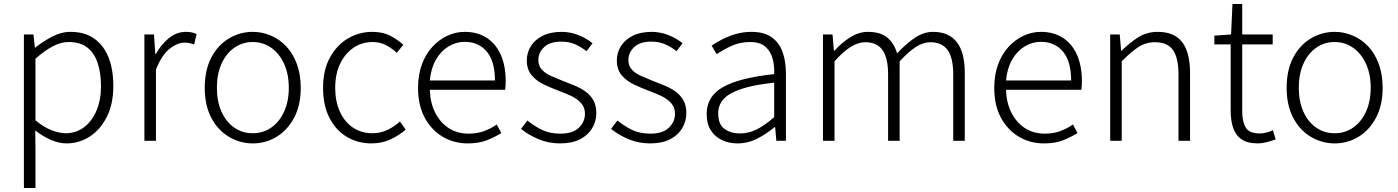

<svg xmlns="http://www.w3.org/2000/svg" viewBox="-20 -707 7018 964"><path d="M100 237V-534H148L155 -468H157Q196 -499 241.5 -523Q287 -547 335 -547Q406 -547 453.5 -513Q501 -479 525 -418.5Q549 -358 549 -275Q549 -184 516 -119.5Q483 -55 430 -21Q377 13 314 13Q277 13 237 -4Q197 -21 157 -52L158 46V237ZM310 -38Q361 -38 401 -67.5Q441 -97 464 -150.5Q487 -204 487 -274Q487 -338 471 -388.5Q455 -439 419.5 -467.5Q384 -496 324 -496Q286 -496 245 -474.5Q204 -453 158 -412V-103Q201 -67 240.5 -52.5Q280 -38 310 -38Z M705 0V-534H753L760 -435H762Q789 -484 828 -515.5Q867 -547 913 -547Q929 -547 942 -544.5Q955 -542 967 -536L955 -484Q942 -488 932 -490.5Q922 -493 906 -493Q871 -493 832 -462.5Q793 -432 763 -358V0Z M1249 13Q1185 13 1129.5 -20Q1074 -53 1041 -115.5Q1008 -178 1008 -266Q1008 -355 1041 -418Q1074 -481 1129.5 -514Q1185 -547 1249 -547Q1297 -547 1341 -528Q1385 -509 1418.5 -473Q1452 -437 1471 -384.5Q1490 -332 1490 -266Q1490 -178 1456.5 -115.5Q1423 -53 1368.5 -20Q1314 13 1249 13ZM1249 -38Q1301 -38 1342 -66.5Q1383 -95 1406.5 -146.5Q1430 -198 1430 -266Q1430 -335 1406.5 -386.5Q1383 -438 1342 -467Q1301 -496 1249 -496Q1197 -496 1156 -467Q1115 -438 1092 -386.5Q1069 -335 1069 -266Q1069 -198 1092 -146.5Q1115 -95 1156 -66.5Q1197 -38 1249 -38Z M1845 13Q1776 13 1721 -20Q1666 -53 1634 -115.5Q1602 -178 1602 -266Q1602 -355 1636.5 -418Q1671 -481 1727 -514Q1783 -547 1849 -547Q1903 -547 1940.5 -527Q1978 -507 2005 -482L1972 -442Q1947 -465 1917.5 -480.5Q1888 -496 1851 -496Q1797 -496 1754.5 -467Q1712 -438 1687.5 -386.5Q1663 -335 1663 -266Q1663 -198 1686.5 -146.5Q1710 -95 1752 -66.5Q1794 -38 1850 -38Q1891 -38 1926 -55Q1961 -72 1988 -97L2017 -56Q1982 -26 1939 -6.5Q1896 13 1845 13Z M2328 13Q2259 13 2202.5 -20.5Q2146 -54 2112.5 -116Q2079 -178 2079 -266Q2079 -331 2098 -383Q2117 -435 2150.5 -471.5Q2184 -508 2226 -527.5Q2268 -547 2313 -547Q2377 -547 2423 -517.5Q2469 -488 2494 -432.5Q2519 -377 2519 -299Q2519 -288 2518.5 -277.5Q2518 -267 2516 -256H2138Q2140 -192 2164.5 -142.5Q2189 -93 2232 -64.5Q2275 -36 2333 -36Q2376 -36 2410 -48.5Q2444 -61 2474 -82L2497 -39Q2465 -19 2425 -3Q2385 13 2328 13ZM2138 -303H2465Q2465 -399 2424 -448Q2383 -497 2313 -497Q2270 -497 2232 -474Q2194 -451 2169 -408Q2144 -365 2138 -303Z M2792 13Q2734 13 2683 -8.5Q2632 -30 2596 -60L2628 -102Q2662 -74 2701 -55Q2740 -36 2794 -36Q2855 -36 2886 -65.5Q2917 -95 2917 -136Q2917 -168 2897.5 -189.5Q2878 -211 2848.5 -225Q2819 -239 2788 -250Q2749 -265 2711.5 -282.5Q2674 -300 2649.5 -329Q2625 -358 2625 -403Q2625 -443 2645.5 -475.5Q2666 -508 2705 -527.5Q2744 -547 2800 -547Q2844 -547 2885 -530.5Q2926 -514 2955 -490L2925 -450Q2898 -471 2868 -484.5Q2838 -498 2799 -498Q2740 -498 2711.5 -470Q2683 -442 2683 -406Q2683 -377 2700 -358Q2717 -339 2745 -326.5Q2773 -314 2803 -302Q2835 -290 2865 -277.5Q2895 -265 2919.5 -247.5Q2944 -230 2959 -204Q2974 -178 2974 -139Q2974 -98 2953 -63Q2932 -28 2892 -7.5Q2852 13 2792 13Z M3244 13Q3186 13 3135 -8.5Q3084 -30 3048 -60L3080 -102Q3114 -74 3153 -55Q3192 -36 3246 -36Q3307 -36 3338 -65.5Q3369 -95 3369 -136Q3369 -168 3349.5 -189.5Q3330 -211 3300.5 -225Q3271 -239 3240 -250Q3201 -265 3163.5 -282.5Q3126 -300 3101.5 -329Q3077 -358 3077 -403Q3077 -443 3097.5 -475.5Q3118 -508 3157 -527.5Q3196 -547 3252 -547Q3296 -547 3337 -530.5Q3378 -514 3407 -490L3377 -450Q3350 -471 3320 -484.5Q3290 -498 3251 -498Q3192 -498 3163.5 -470Q3135 -442 3135 -406Q3135 -377 3152 -358Q3169 -339 3197 -326.5Q3225 -314 3255 -302Q3287 -290 3317 -277.5Q3347 -265 3371.5 -247.5Q3396 -230 3411 -204Q3426 -178 3426 -139Q3426 -98 3405 -63Q3384 -28 3344 -7.5Q3304 13 3244 13Z M3683 13Q3640 13 3605 -3.5Q3570 -20 3549 -52.5Q3528 -85 3528 -135Q3528 -223 3609.5 -269.5Q3691 -316 3867 -335Q3869 -375 3859.5 -411.5Q3850 -448 3823.5 -472Q3797 -496 3746 -496Q3694 -496 3650.5 -475.5Q3607 -455 3578 -435L3553 -478Q3573 -492 3603.5 -508Q3634 -524 3672 -535.5Q3710 -547 3753 -547Q3817 -547 3855 -519.5Q3893 -492 3909.5 -445Q3926 -398 3926 -338V0H3878L3872 -68H3868Q3829 -35 3782 -11Q3735 13 3683 13ZM3695 -37Q3739 -37 3780 -57.5Q3821 -78 3867 -119V-292Q3763 -281 3701 -260Q3639 -239 3612.5 -209Q3586 -179 3586 -138Q3586 -82 3618 -59.5Q3650 -37 3695 -37Z M4112 0V-534H4160L4167 -452H4169Q4205 -492 4248.5 -519.5Q4292 -547 4337 -547Q4401 -547 4435.5 -518Q4470 -489 4484 -439Q4530 -488 4574 -517.5Q4618 -547 4665 -547Q4744 -547 4784 -495.5Q4824 -444 4824 -341V0H4766V-333Q4766 -416 4738 -455.5Q4710 -495 4651 -495Q4615 -495 4578 -471Q4541 -447 4497 -399V0H4439V-333Q4439 -416 4411 -455.5Q4383 -495 4324 -495Q4289 -495 4250.5 -471Q4212 -447 4170 -399V0Z M5221 13Q5152 13 5095.5 -20.5Q5039 -54 5005.5 -116Q4972 -178 4972 -266Q4972 -331 4991 -383Q5010 -435 5043.5 -471.5Q5077 -508 5119 -527.5Q5161 -547 5206 -547Q5270 -547 5316 -517.5Q5362 -488 5387 -432.5Q5412 -377 5412 -299Q5412 -288 5411.5 -277.5Q5411 -267 5409 -256H5031Q5033 -192 5057.5 -142.5Q5082 -93 5125 -64.5Q5168 -36 5226 -36Q5269 -36 5303 -48.5Q5337 -61 5367 -82L5390 -39Q5358 -19 5318 -3Q5278 13 5221 13ZM5031 -303H5358Q5358 -399 5317 -448Q5276 -497 5206 -497Q5163 -497 5125 -474Q5087 -451 5062 -408Q5037 -365 5031 -303Z M5554 0V-534H5602L5609 -452H5611Q5651 -492 5694.5 -519.5Q5738 -547 5793 -547Q5876 -547 5915.5 -495.5Q5955 -444 5955 -341V0H5897V-333Q5897 -416 5869.5 -455.5Q5842 -495 5779 -495Q5733 -495 5696 -471Q5659 -447 5612 -399V0Z M6296 13Q6243 13 6213.5 -7.5Q6184 -28 6171.5 -65Q6159 -102 6159 -151V-484H6077V-528L6161 -534L6168 -687H6217V-534H6370V-484H6217V-147Q6217 -97 6234.5 -67Q6252 -37 6306 -37Q6321 -37 6339 -41.5Q6357 -46 6371 -53L6385 -7Q6362 1 6338.5 7Q6315 13 6296 13Z M6681 13Q6617 13 6561.5 -20Q6506 -53 6473 -115.5Q6440 -178 6440 -266Q6440 -355 6473 -418Q6506 -481 6561.5 -514Q6617 -547 6681 -547Q6729 -547 6773 -528Q6817 -509 6850.5 -473Q6884 -437 6903 -384.5Q6922 -332 6922 -266Q6922 -178 6888.5 -115.5Q6855 -53 6800.5 -20Q6746 13 6681 13ZM6681 -38Q6733 -38 6774 -66.5Q6815 -95 6838.5 -146.5Q6862 -198 6862 -266Q6862 -335 6838.5 -386.5Q6815 -438 6774 -467Q6733 -496 6681 -496Q6629 -496 6588 -467Q6547 -438 6524 -386.5Q6501 -335 6501 -266Q6501 -198 6524 -146.5Q6547 -95 6588 -66.5Q6629 -38 6681 -38Z"/></svg>

Font: Noto Sans HK Thin Light
Style: Regular
Weight: 300
Version: Version 2.004-H2;hotconv 1.0.118;makeotfexe 2.5.65603